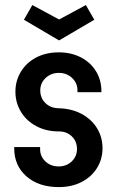

<svg xmlns="http://www.w3.org/2000/svg" viewBox="-20 -737 474 771"><path d="M37.1 -141.3V-146.5H141.1V-138.5Q141.1 -108.5 162.5 -88.6Q183.9 -68.7 215.9 -68.7Q246.9 -68.7 268 -88.8Q289.1 -109 289.1 -138.5Q289.1 -169.5 268.5 -189.4Q247.9 -209.3 215.9 -209.3Q164.7 -209.3 124.9 -230.9Q85.1 -252.5 63.5 -289Q41.9 -325.5 41.9 -368.9Q41.9 -412.2 63.5 -448.4Q85.1 -484.7 124.6 -505.7Q164.2 -526.8 215.9 -526.8Q265.3 -526.8 304.2 -506.9Q343.1 -487 365.1 -451.5Q387.2 -415.9 387.2 -370.8V-366.7H291.1V-374.1Q291.1 -403.5 269.5 -423.9Q247.9 -444.3 216.4 -444.3Q184.9 -444.3 163.3 -423.9Q141.7 -403.5 141.7 -374.1Q141.7 -343.1 162.6 -322.9Q183.5 -302.7 215.9 -302.3Q268.1 -300.9 308.1 -279.3Q348.1 -257.7 369.9 -221.7Q391.7 -185.6 391.7 -141.7Q391.7 -98.4 369.7 -62.6Q347.7 -26.9 307.9 -6.3Q268.1 14.3 215.9 14.3Q135.6 14.3 86.4 -28.7Q37.1 -71.7 37.1 -141.3ZM76 -657.7 109.9 -716.7 217.3 -658.7 324.8 -716.7 358.7 -657.7 217.3 -574.6Z"/></svg>

Font: Lineal Thin
Style: Regular
Weight: 200
Designer: Created by Frank Adebiaye with contributions from Anton Moglia & Ariel Martín Pérez
Created by Frank ADEBIAYE with FontF
Foundry: Velvetyne Type Foundry
Version: Version 2.000;Glyphs 3.2 (3227)